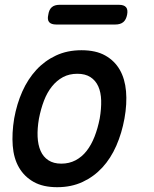

<svg xmlns="http://www.w3.org/2000/svg" viewBox="-20 -769 640 799"><path d="M218 10Q159 10 120 -12Q81 -34 59 -72Q37 -110 33 -162.5Q29 -215 39 -276Q50 -337 73 -388.5Q96 -440 131 -478Q166 -516 213 -538Q260 -560 319 -560Q379 -560 418 -538Q457 -516 478.5 -478.5Q500 -441 504.5 -389Q509 -337 498 -276Q487 -215 464 -162.5Q441 -110 406 -72Q371 -34 324 -12Q277 10 218 10ZM235 -88Q268 -88 294.5 -102Q321 -116 340.5 -141Q360 -166 373.5 -200.5Q387 -235 395 -276Q402 -317 401 -351Q400 -385 389 -409.5Q378 -434 356.5 -448Q335 -462 302 -462Q268 -462 242 -448Q216 -434 196 -409Q176 -384 163 -350Q150 -316 142 -275Q135 -234 136.5 -200Q138 -166 149 -141Q160 -116 181.5 -102Q203 -88 235 -88ZM214 -667Q193 -667 184.5 -677Q176 -687 181 -708Q184 -729 195.5 -739Q207 -749 228 -749H475Q496 -749 504.5 -739Q513 -729 509 -708Q505 -687 493 -677Q481 -667 460 -667Z"/></svg>

Font: Maple Mono Medium
Style: Italic
Weight: 500
Italic angle: -10°
Monospace: yes
Designer: subframe7536
Version: Version 7.000